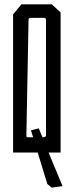

<svg xmlns="http://www.w3.org/2000/svg" viewBox="-20 -730 340 881"><path d="M197 114 153 -30H40V-664L78 -710H218L258 -673V-30H203L267 124L217 131ZM132 -100 122 -132 158 -141 175 -100Q180 -100 185.5 -102Q191 -104 191 -106V-639Q191 -648 182 -648H120Q111 -648 111 -639L101 -106Q101 -100 110 -100Z"/></svg>

Font: Bahianita
Style: Regular
Weight: 400
Designer: Pablo Cosgaya & Dani Raskovsky
Foundry: Pablo Cosgaya & Dani Raskovsky
Version: Version 1.008